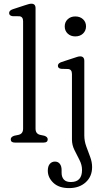

<svg xmlns="http://www.w3.org/2000/svg" viewBox="-20 -750 549 1010"><path d="M167 -707V-73Q167 -46 191.5 -40.5L213 -36Q231 -30 231 -17Q231 0 210 0H58Q36.5 0 36.5 -17Q36.5 -30 55 -36L77 -40.5Q101.5 -46 101.5 -73V-638Q101.5 -662.5 82 -664.5L45 -665Q28 -668 28 -681.5Q28 -695 47.5 -701.5L108.5 -721.5Q121 -725.5 129.5 -728Q138 -730.5 145 -730.5Q167 -730.5 167 -707ZM376 -558.5Q352 -558.5 336.2 -573.2Q320.5 -588 320.5 -611Q320.5 -634 336.2 -648.8Q352 -663.5 376 -663.5Q401 -663.5 416.8 -648.8Q432.5 -634 432.5 -611.5Q432.5 -588.5 416.8 -573.5Q401 -558.5 376 -558.5ZM423.5 -37.5Q423.5 -8 433.8 20Q444 48 454.2 75Q464.5 102 464.5 129Q464.5 178.5 430.8 209Q397 239.5 343.5 239.5Q290 239.5 260.8 211.8Q231.5 184 231.5 148Q231.5 124.5 242 112.2Q252.5 100 269 100Q285.5 100 294.8 112Q304 124 304 144.5V159Q304 181.5 316.2 194.8Q328.5 208 354 207.5Q411.5 207 411.5 144Q411.5 117.5 398.2 91.8Q385 66 371.8 39.5Q358.5 13 358.5 -16V-360.5Q358.5 -385 338.5 -387L301.5 -388Q284.5 -390.5 284.5 -404Q284.5 -417.5 304.5 -424L365.5 -444Q377.5 -448 386.2 -450.8Q395 -453.5 401.5 -453.5Q423.5 -453.5 423.5 -429.5Z"/></svg>

Font: Fraunces 72pt S100 Light
Style: Regular
Weight: 300
Version: Version 1.000; ttfautohint (v1.8.3)